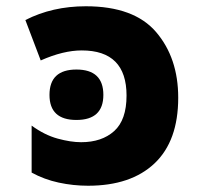

<svg xmlns="http://www.w3.org/2000/svg" viewBox="-20 -583 640 613"><path d="M310 -280Q310 -361 224 -361Q138 -361 138 -280Q138 -200 224 -200Q310 -200 310 -280ZM261 10Q398 10 473.5 -61.5Q549 -133 549 -271Q549 -398 478.5 -480.5Q408 -563 254 -563Q147 -563 61 -519L110 -390Q182 -422 241 -422Q384 -422 384 -278Q384 -200 344.5 -164.5Q305 -129 239 -129Q206 -129 164 -140.5Q122 -152 81 -182V-32Q121 -10 167.5 0Q214 10 261 10Z"/></svg>

Font: Noto Sans Mono UI ExtraBold
Style: Regular
Weight: 800
Designer: Monotype Design team
Foundry: Monotype Imaging Inc.
Version: 1.000